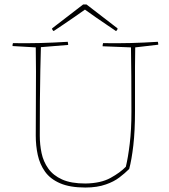

<svg xmlns="http://www.w3.org/2000/svg" viewBox="-20 -833 758 859"><path d="M362 6Q293 6 249 -13Q205 -32 181.5 -65Q158 -98 149 -139.5Q140 -181 140 -226Q140 -297 140.5 -371.5Q141 -446 141 -512Q141 -578 140 -621L36 -627Q36 -636 38 -640Q100 -639 159 -640.5Q218 -642 283 -646Q285 -638 285 -632L163 -622Q162 -585 160.5 -521Q159 -457 158.5 -380Q158 -303 158 -226Q158 -186 166 -148Q174 -110 196 -79Q218 -48 258 -30Q298 -12 362 -12Q431 -13 474.5 -37Q518 -61 543 -87Q553 -128 560.5 -190.5Q568 -253 568 -332Q568 -420 567.5 -492Q567 -564 566 -621L439 -626Q439 -632 441 -640Q506 -639 565 -640.5Q624 -642 686 -646Q688 -642 688 -633L585 -621Q584 -570 584 -533.5Q584 -497 584 -467.5Q584 -438 584 -407.5Q584 -377 584 -337Q584 -247 576.5 -182.5Q569 -118 558 -77Q539 -58 514 -39Q489 -20 454 -8Q415 6 362 6ZM499 -694Q485 -704 460 -720.5Q435 -737 408 -756Q381 -775 360 -790Q339 -775 313 -757Q287 -739 262.5 -722.5Q238 -706 223 -696L220 -694Q213 -699 213 -706L352 -813H367L506 -706Q506 -699 499 -694Z"/></svg>

Font: Labrada Thin
Style: Regular
Weight: 100
Designer: Mercedes Jáuregui
Foundry: Omnibus-Type Team
Version: Version 1.000; ttfautohint (v1.8.4.7-5d5b)